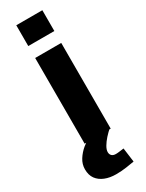

<svg xmlns="http://www.w3.org/2000/svg" viewBox="-252 -728 740 976"><g transform="rotate(-30 118.0 -240.0)"><path d="M111 215Q74 215 45.5 203.5Q17 192 1 170Q-15 148 -15 114Q-15 84 1.5 58Q18 32 41.5 12.5Q65 -7 88 -19L202 -7Q183 9 166.5 27.5Q150 46 139.5 64Q129 82 129 96Q129 109 137 117Q145 125 161 125Q171 125 185 123Q199 121 208 120L219 203Q202 206 172.5 210.5Q143 215 111 215ZM49 0V-503H202V0ZM49 -573V-695H202V-573Z"/></g></svg>

Font: Cairo ExtraBold
Style: Regular
Weight: 800
Designer: Mohamed Gaber, Accademia di Belle Arti di Urbino
Foundry: Kief Type Foundry, Accademia di Belle Arti di Urbino
Version: Version 3.117